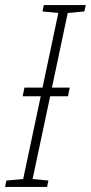

<svg xmlns="http://www.w3.org/2000/svg" viewBox="-59 -734 357 754"><path d="M-39 0 -34 -25 32 -31 101 -356H30L37 -390H108L170 -683L108 -689L113 -714H278L272 -689L207 -683L145 -390H215L208 -356H138L69 -31L131 -25L126 0Z"/></svg>

Font: Noto Sans Condensed ExtraLight
Style: Italic
Weight: 200
Width: 3
Italic angle: -12°
Designer: Monotype Design Team
Foundry: Monotype Imaging Inc.
Version: Version 2.013; ttfautohint (v1.8.4.7-5d5b)